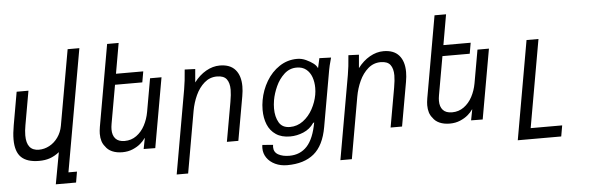

<svg xmlns="http://www.w3.org/2000/svg" viewBox="-57 -991 4314 1402"><g transform="rotate(-5 2100.0 -290.0)"><path d="M195 19Q107 19 64.5 -22Q22 -63 22 -153Q22 -198 32.5 -256.5L75 -498.5H161.5L117.5 -249Q110 -208 110 -175Q110 -62.5 201 -62.5Q240.5 -62.5 277.5 -82.2Q314.5 -102 340.5 -138.5Q366.5 -175 375 -222L473 -775.5H559L400.5 121H463L449.5 200H301L343.5 -32Q309 -5 274 7Q239 19 195 19Z M682.5 -45.5Q653 -79 653 -139Q653 -159.5 658 -189.5L763.5 -788.5H848L809 -566H1009L995 -486.5H795L745 -204Q741 -181 741 -163.5Q741 -120 763 -95.8Q785 -71.5 830 -71.5Q878.5 -71.5 916.2 -98.8Q954 -126 977.8 -170.8Q1001.5 -215.5 1011 -268L1054 -511.5H1138L1047.5 0L962.5 -1L978 -81L975 -78.5Q962.5 -59.5 939.5 -39.8Q916.5 -20 882.2 -5.5Q848 9 806.5 9Q763.5 9 731.5 -5Q699.5 -19 682.5 -45.5Z M1311.5 -553 1388.5 -550 1380 -452.5Q1418.5 -503.5 1468 -531.8Q1517.5 -560 1569 -560Q1644.5 -560 1682.5 -516.2Q1720.5 -472.5 1720.5 -394Q1720.5 -361.5 1713.5 -322L1656.5 0H1572.5L1623.5 -288Q1633 -342.5 1633 -377Q1633 -427 1612.2 -454.5Q1591.5 -482 1541.5 -482Q1489 -482 1449.2 -447.5Q1409.5 -413 1385 -359.5Q1360.5 -306 1350 -247L1270.5 205.5H1186.5L1295 -410Q1301 -445 1304.2 -474Q1307.5 -503 1311.5 -553Z M1826.5 68.5Q1826.5 55.5 1828.5 45L1906.5 51Q1905 59.5 1905 67Q1905 105 1937.2 123Q1969.5 141 2018.5 141Q2098.5 141 2148.8 86.2Q2199 31.5 2220 -87L2211 -81.5Q2182.5 -39.5 2134.5 -19.2Q2086.5 1 2036.5 1Q1974 1 1932.8 -26.8Q1891.5 -54.5 1872 -102Q1852.5 -149.5 1852.5 -209.5Q1852.5 -246.5 1859 -281Q1872 -354 1909.8 -417.8Q1947.5 -481.5 2006 -520.2Q2064.5 -559 2136 -559Q2169.5 -559 2201 -544.2Q2232.5 -529.5 2252 -514.5Q2264 -505.5 2270.8 -497Q2277.5 -488.5 2282.5 -478L2298.5 -550L2384 -547L2380.5 -534Q2366.5 -484 2362 -457L2289.5 -46Q2266 88 2193.2 148Q2120.5 208 1997 208Q1948 208 1909 189.5Q1870 171 1848.2 139.2Q1826.5 107.5 1826.5 68.5ZM2245 -286Q2249.5 -311 2249.5 -337Q2249.5 -379.5 2236.8 -415.5Q2224 -451.5 2196.5 -473.8Q2169 -496 2127 -496Q2074.5 -496 2035.5 -460Q1996.5 -424 1973.5 -373Q1950.5 -322 1942 -274Q1936.5 -241 1936.5 -213Q1936.5 -151.5 1960.8 -109.8Q1985 -68 2041.5 -68Q2094.5 -68 2137.8 -100.2Q2181 -132.5 2208.2 -182.8Q2235.5 -233 2245 -286Z M2511.5 -553 2588.5 -550 2580 -452.5Q2618.5 -503.5 2668 -531.8Q2717.5 -560 2769 -560Q2844.5 -560 2882.5 -516.2Q2920.5 -472.5 2920.5 -394Q2920.5 -361.5 2913.5 -322L2856.5 0H2772.5L2823.5 -288Q2833 -342.5 2833 -377Q2833 -427 2812.2 -454.5Q2791.5 -482 2741.5 -482Q2689 -482 2649.2 -447.5Q2609.5 -413 2585 -359.5Q2560.5 -306 2550 -247L2470.5 205.5H2386.5L2495 -410Q2501 -445 2504.2 -474Q2507.5 -503 2511.5 -553Z M3082.5 -45.5Q3053 -79 3053 -139Q3053 -159.5 3058 -189.5L3163.5 -788.5H3248L3209 -566H3409L3395 -486.5H3195L3145 -204Q3141 -181 3141 -163.5Q3141 -120 3163 -95.8Q3185 -71.5 3230 -71.5Q3278.5 -71.5 3316.2 -98.8Q3354 -126 3377.8 -170.8Q3401.5 -215.5 3411 -268L3454 -511.5H3538L3447.5 0L3362.5 -1L3378 -81L3375 -78.5Q3362.5 -59.5 3339.5 -39.8Q3316.5 -20 3282.2 -5.5Q3248 9 3206.5 9Q3163.5 9 3131.5 -5Q3099.5 -19 3082.5 -45.5Z M3817 -550H3904.5L3791 93.5H4022L4008 173.5H3689.5Z"/></g></svg>

Font: JuliaMono Italic
Style: Regular
Weight: 400
Italic angle: -9°
Monospace: yes
Designer: cormullion
Foundry: corm
Version: Version 0.049; ttfautohint (v1.8.4)